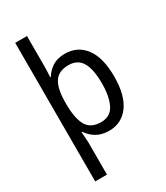

<svg xmlns="http://www.w3.org/2000/svg" viewBox="-240 -911 1039 1200"><g transform="rotate(-30 279.5 -311.0)"><path d="M509 -320Q509 -184 456 -112.5Q403 -41 314 -41Q259 -41 222 -63.5Q185 -86 163 -120H158Q159 -106 161 -81Q163 -56 163 -41V189H78V-811H163V-590Q163 -573 162 -552Q161 -531 160 -515H164Q187 -552 222.5 -574.5Q258 -597 312 -597Q403 -597 456 -526.5Q509 -456 509 -320ZM421 -320Q421 -424 391 -474Q361 -524 296 -524Q225 -524 194.5 -478.5Q164 -433 163 -338V-319Q163 -217 192.5 -165Q222 -113 297 -113Q364 -113 392.5 -169.5Q421 -226 421 -320Z"/></g></svg>

Font: Noto Sans Tamil UI SemiCondensed
Style: Regular
Weight: 400
Width: 4
Designer: Jelle Bosma - Monotype Design Team
Foundry: Monotype Imaging Inc.
Version: Version 2.004; ttfautohint (v1.8.4.7-5d5b)